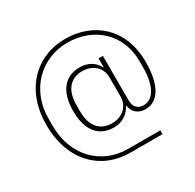

<svg xmlns="http://www.w3.org/2000/svg" viewBox="-176 -902 1235 1216"><g transform="rotate(-30 441.5 -294.5)"><path d="M677 93H442C245 93 101 -56 101 -271V-325C101 -531 247 -682 445 -682C636 -682 782 -551 782 -353V-306C782 -175 738 -97 667 -97C623 -97 598 -125 598 -171V-497H566V-433H563C545 -471 503 -508 433 -508C328 -508 260 -435 260 -287C260 -142 328 -69 433 -69C503 -69 545 -108 566 -150H569C575 -102 610 -69 664 -69C771 -69 814 -185 814 -328C814 -581 643 -710 445 -710C228 -710 69 -550 69 -297C69 -33 230 121 442 121H677ZM436 -98C345 -98 297 -162 297 -263V-311C297 -415 345 -479 436 -479C509 -479 566 -431 566 -360V-217C566 -145 509 -98 436 -98Z"/></g></svg>

Font: IBM Plex Thai Looped ExtraLight
Style: Regular
Weight: 200
Designer: Mike Abbink, Paul van der Laan, Pieter van Rosmalen, Ben Mitchell, Mark Frömberg
Foundry: Bold Monday
Version: Version 1.0